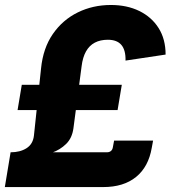

<svg xmlns="http://www.w3.org/2000/svg" viewBox="-22 -759 692 779"><path d="M17.6 -118.7 21 -141.1Q59.6 -141.1 85.7 -157.7Q111.8 -174.3 115.7 -209L144.5 -481Q152.8 -564 192.6 -621.3Q232.4 -678.7 293.7 -708.7Q355 -738.8 428.2 -738.8Q493.2 -738.8 543.2 -714.4Q593.3 -689.9 621.6 -645Q649.9 -600.1 649.9 -537.6L487.3 -513.2Q488.3 -555.7 470.5 -576.7Q452.6 -597.7 415.5 -597.7Q384.8 -597.7 362.5 -585.9Q340.3 -574.2 326.9 -550.3Q313.5 -526.4 309.1 -490.2L275.9 -238.3Q270.5 -198.7 246.3 -175Q222.2 -151.4 188.7 -139.4Q155.3 -127.4 120.1 -123Q85 -118.7 57.1 -118.7Q29.3 -118.7 17.6 -118.7ZM-2.4 0 21 -141.1H411.6Q421.9 -141.1 428.2 -146.5Q434.6 -151.9 436 -162.1L440.9 -188.5H599.1L593.8 -159.7Q580.6 -82 530 -41Q479.5 0 396.5 0ZM49.3 -312.5 66.4 -415H472.2L455.1 -312.5Z"/></svg>

Font: Inter ExtraBold
Style: Italic
Weight: 800
Italic angle: -9.3988°
Designer: Rasmus Andersson
Foundry: rsms
Version: Version 4.001;git-66647c0bb